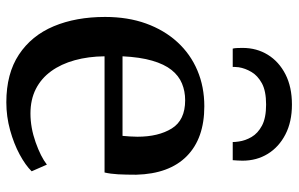

<svg xmlns="http://www.w3.org/2000/svg" viewBox="-176 -688 874 561"><g transform="rotate(90 260.5 -407.0)"><path d="M278.5 11Q194.5 11 139 -25.8Q83.5 -62.5 56.2 -127.5Q29 -192.5 29 -277.5Q29 -344 48.2 -397.2Q67.5 -450.5 102.5 -488.8Q137.5 -527 185.2 -547.2Q233 -567.5 290 -567.5Q384 -567.5 435.8 -516.2Q487.5 -465 490 -368.5Q490 -338 488.8 -315.5Q487.5 -293 483.5 -276H144Q144.5 -228.5 155.5 -188.8Q166.5 -149 187.5 -120Q208.5 -91 239.5 -75.2Q270.5 -59.5 311 -59.5Q352.5 -59.5 395 -74.5Q437.5 -89.5 460.5 -107.5L480 -63Q462.5 -45 431 -28Q399.5 -11 359.8 0Q320 11 278.5 11ZM144 -328.5H376.5Q377.5 -338 378.2 -350.2Q379 -362.5 379 -372Q379 -433.5 354.8 -472.5Q330.5 -511.5 272.5 -511.5Q246 -511.5 223.5 -502.2Q201 -493 184 -471.8Q167 -450.5 156.8 -415.2Q146.5 -380 144 -328.5ZM285 -823.5Q335.5 -823.5 372.2 -804.5Q409 -785.5 429 -753Q449 -720.5 449 -679Q449 -672.5 448.5 -664.5Q448 -656.5 447.5 -650.5H394.5Q394.5 -653.5 394.2 -658Q394 -662.5 393 -668Q390.5 -687 379.8 -705.5Q369 -724 346.5 -736Q324 -748 285 -748Q245.5 -748 223 -735.8Q200.5 -723.5 189.8 -705.2Q179 -687 176 -668Q175.5 -662.5 175.2 -658Q175 -653.5 175 -650.5H121.5Q120 -656.5 119.8 -664.5Q119.5 -672.5 119.5 -679.5Q119.5 -720.5 139.5 -753Q159.5 -785.5 196.5 -804.5Q233.5 -823.5 285 -823.5Z"/></g></svg>

Font: Merriweather 24pt Medium
Style: Regular
Weight: 500
Designer: Eben Sorkin
Foundry: Eben Sorkin
Version: Version 2.100